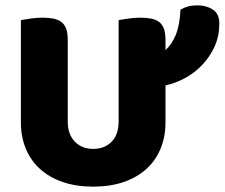

<svg xmlns="http://www.w3.org/2000/svg" viewBox="-20 -681 839 717"><path d="M598 -224Q598 -170 579.5 -125.5Q561 -81 526 -49.5Q491 -18 441 -1Q391 16 328 16Q265 16 215 -1Q165 -18 130 -49.5Q95 -81 76.5 -125.5Q58 -170 58 -224V-606Q69 -608 93 -611.5Q117 -615 139 -615Q162 -615 179.5 -611.5Q197 -608 209 -599Q221 -590 227 -574Q233 -558 233 -532V-227Q233 -179 259.5 -152Q286 -125 328 -125Q371 -125 397 -152Q423 -179 423 -227V-606Q434 -608 458 -611.5Q482 -615 504 -615Q527 -615 544.5 -611.5Q562 -608 574 -599Q586 -590 592 -574Q598 -558 598 -532V-494Q623 -517 637 -552Q651 -587 654 -645Q668 -653 682.5 -657Q697 -661 718 -661Q750 -661 774.5 -645.5Q799 -630 799 -593Q799 -546 781.5 -507.5Q764 -469 735.5 -439Q707 -409 671 -389.5Q635 -370 598 -362Z"/></svg>

Font: Baloo Tammudu
Style: Regular
Weight: 400
Designer: Omkar Shende and Ek Type
Foundry: Ek Type
Version: Version 1.443;PS 1.000;hotconv 16.6.51;makeotf.lib2.5.65220;